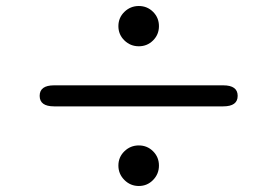

<svg xmlns="http://www.w3.org/2000/svg" viewBox="-20 -675 923 639"><path d="M160 -321Q112 -321 112 -356Q112 -391 160 -391H723Q771 -391 771 -356Q771 -321 723 -321ZM442 -56Q414 -56 394 -76Q374 -96 374 -124Q374 -152 394 -171.5Q414 -191 442 -191Q470 -191 489.5 -171.5Q509 -152 509 -124Q509 -96 489.5 -76Q470 -56 442 -56ZM442 -521Q414 -521 394 -540.5Q374 -560 374 -588Q374 -616 394 -635.5Q414 -655 442 -655Q470 -655 489.5 -635.5Q509 -616 509 -588Q509 -560 489.5 -540.5Q470 -521 442 -521Z"/></svg>

Font: Zen Maru Gothic Medium
Style: Regular
Weight: 500
Designer: Yoshimichi Ohira
Foundry: Positype
Version: Version 1.001